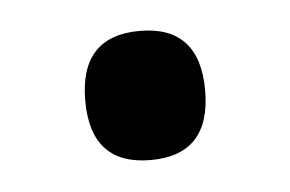

<svg xmlns="http://www.w3.org/2000/svg" viewBox="-27 -161 304 201"><g transform="rotate(-5 125.0 -61.0)"><path d="M62 -61Q62 -128.9 125 -128.9Q188 -128.9 188 -61Q188 6.8 125 6.8Q62 6.8 62 -61Z"/></g></svg>

Font: Noto Serif Gujarati
Style: Regular
Weight: 400
Designer: Indian Type Foundry
Foundry: Monotype Imaging Inc.
Version: Version 1.02